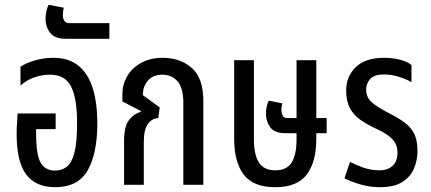

<svg xmlns="http://www.w3.org/2000/svg" viewBox="-20 -767 1789 797"><path d="M209 10Q128 10 88.5 -43Q49 -96 49 -211Q49 -231 50.5 -252.5Q52 -274 53 -296H211V-231H130V-212Q130 -122 149.5 -90.5Q169 -59 208 -59Q237 -59 257.5 -75Q278 -91 289 -133.5Q300 -176 300 -255Q300 -359 275 -408Q250 -457 188 -457Q155 -457 123 -446Q91 -435 65 -412V-490Q87 -505 124 -516Q161 -527 201 -527Q266 -527 306.5 -493.5Q347 -460 365.5 -399Q384 -338 384 -255Q384 -130 344 -60Q304 10 209 10Z M253 -606Q207 -606 188 -631Q169 -656 169 -688Q169 -702 172.5 -719.5Q176 -737 182 -747L245 -735Q241 -723 241 -703Q241 -690 247 -680.5Q253 -671 267 -671H434V-606Z M495 0V-180Q495 -240 514 -266.5Q533 -293 564 -303L565 -306L488 -346V-377Q488 -416 507.5 -450Q527 -484 565 -505.5Q603 -527 656 -527Q728 -527 776 -485Q824 -443 824 -349V0H741V-340Q741 -403 716.5 -430Q692 -457 654 -457Q616 -457 594.5 -433Q573 -409 573 -372L643 -321L637 -277Q611 -276 594 -252.5Q577 -229 577 -179V0Z M1122 10Q1031 10 991.5 -42.5Q952 -95 952 -191V-517H1034V-190Q1034 -124 1055 -92Q1076 -60 1123 -60Q1170 -60 1190.5 -92Q1211 -124 1211 -190V-214H1166Q1119 -214 1101.5 -239Q1084 -264 1084 -295Q1084 -309 1087 -324Q1090 -339 1096 -349L1152 -338Q1148 -326 1148 -310Q1148 -297 1153.5 -287Q1159 -277 1171 -277H1211V-517H1293V-277H1336V-214H1293V-191Q1293 -95 1253.5 -42.5Q1214 10 1122 10Z M1557 10Q1516 10 1477.5 -1Q1439 -12 1410 -27L1433 -95Q1455 -83 1487.5 -71.5Q1520 -60 1556 -60Q1590 -60 1610 -79Q1630 -98 1630 -134Q1630 -166 1610 -188Q1590 -210 1549 -229Q1507 -248 1477.5 -268.5Q1448 -289 1432.5 -318Q1417 -347 1417 -392Q1417 -450 1457 -488.5Q1497 -527 1573 -527Q1610 -527 1641 -519Q1672 -511 1688 -497V-426Q1670 -437 1638 -447.5Q1606 -458 1574 -458Q1534 -458 1517 -439.5Q1500 -421 1500 -395Q1500 -364 1521.5 -344Q1543 -324 1593 -298Q1629 -280 1656 -261Q1683 -242 1698 -214.5Q1713 -187 1713 -141Q1713 -102 1698.5 -67.5Q1684 -33 1650 -11.5Q1616 10 1557 10Z"/></svg>

Font: Noto Sans Thai UI ExtCond
Style: Regular
Weight: 400
Width: 2
Designer: Monotype Design Team
Foundry: Monotype Imaging Inc.
Version: Version 2.000